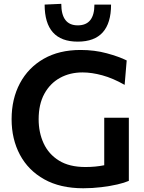

<svg xmlns="http://www.w3.org/2000/svg" viewBox="-20 -994 770 1026"><path d="M425 12Q302 12 216.5 -35.8Q131 -83.5 86.5 -167Q42 -250.5 42 -357Q42 -465.5 86.5 -549Q131 -632.5 213.5 -679.8Q296 -727 410.5 -727Q485.5 -727 550.8 -709.2Q616 -691.5 657 -671L646 -540.5Q583.5 -576 526.8 -591.5Q470 -607 421 -607Q353.5 -607 300.5 -577.8Q247.5 -548.5 217 -492.8Q186.5 -437 186.5 -356.5Q186.5 -286 213.2 -228Q240 -170 295.2 -135.8Q350.5 -101.5 436.5 -101.5Q490.5 -101.5 537 -111V-365H668.5V-27.5Q646 -17.5 607.5 -8.5Q569 0.5 521.5 6.2Q474 12 425 12ZM395.5 -771.5Q218.5 -771.5 218.5 -969.5L307.5 -973.5Q307.5 -858.5 395.5 -858.5Q484.5 -858.5 484.5 -969.5H573.5Q573.5 -771.5 395.5 -771.5Z"/></svg>

Font: Commissioner SemiBold
Style: Regular
Weight: 600
Designer: Kostas Bartsokas
Foundry: Kostas Bartsokas
Version: Version 1.000; ttfautohint (v1.8.3)